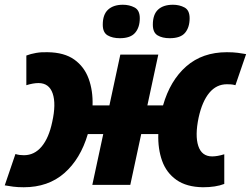

<svg xmlns="http://www.w3.org/2000/svg" viewBox="-36 -779 1057 809"><path d="M64 10Q39 10 19.5 7.5Q0 5 -16 2L29 -130Q39 -127 47.5 -126Q56 -125 65 -125Q109 -125 139.5 -161.5Q170 -198 184 -265Q201 -341 186 -385Q171 -429 126 -429Q104 -429 75 -420V-545Q93 -552 116 -556Q139 -560 165 -559Q235 -558 277 -528Q319 -498 337.5 -447.5Q356 -397 354 -335H425L471 -549H631L585 -335H651Q681 -440 749 -499.5Q817 -559 920 -559Q946 -559 965.5 -556.5Q985 -554 1001 -551L956 -420Q945 -423 936.5 -423.5Q928 -424 920 -424Q876 -424 846 -388Q816 -352 801 -284Q785 -208 799.5 -164Q814 -120 858 -120Q880 -120 909 -129V-4Q891 3 868.5 6.5Q846 10 819 10Q750 9 707.5 -21Q665 -51 647 -101.5Q629 -152 631 -214H559L513 0H353L399 -214H334Q303 -109 235 -49.5Q167 10 64 10ZM679 -618Q648 -618 628 -630Q608 -642 608 -675Q608 -718 630 -738.5Q652 -759 693 -759Q720 -759 741.5 -747.5Q763 -736 763 -702Q763 -664 744 -641Q725 -618 679 -618ZM469 -618Q438 -618 417.5 -630Q397 -642 397 -675Q397 -718 419.5 -738.5Q442 -759 482 -759Q509 -759 531 -747.5Q553 -736 553 -702Q553 -664 533.5 -641Q514 -618 469 -618Z"/></svg>

Font: Noto Sans ExtraBold
Style: Italic
Weight: 800
Italic angle: -12°
Designer: Monotype Design Team
Foundry: Monotype Imaging Inc.
Version: Version 2.013; ttfautohint (v1.8.4.7-5d5b)